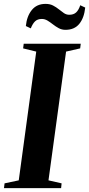

<svg xmlns="http://www.w3.org/2000/svg" viewBox="-38 -968 458 988"><path d="M-17.5 0 -14.5 -24.5 58.5 -40 148.5 -702.5 81 -719 84 -743H377.5L374.5 -719L302 -702.5L211.5 -40L279 -24.5L276.5 0ZM299 -814.5Q280 -814.5 264.2 -823Q248.5 -831.5 234.5 -842.5Q220.5 -853.5 206.5 -862Q192.5 -870.5 177.5 -870.5Q155 -870.5 142.2 -858Q129.5 -845.5 120.5 -822L95 -834Q100 -884.5 125.5 -916.2Q151 -948 196.5 -948Q219 -948 235.2 -939.5Q251.5 -931 265 -920Q278.5 -909 291 -900.5Q303.5 -892 318.5 -892Q340.5 -892 353.5 -903.8Q366.5 -915.5 375 -941L400.5 -929Q395 -876 370 -845.2Q345 -814.5 299 -814.5Z"/></svg>

Font: Merriweather 120pt
Style: Bold Italic
Weight: 700
Italic angle: -7.8°
Version: Version 2.101